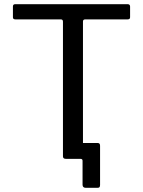

<svg xmlns="http://www.w3.org/2000/svg" viewBox="-20 -762 685 921"><path d="M392 139Q376 139 376 124V9Q376 0 366 0H309L370 -86Q370 -76 379 -76H449Q460 -76 460 -63V125Q460 132 457.5 135.5Q455 139 447 139ZM42 -679V-731Q42 -736 44.5 -739Q47 -742 54 -742H592Q598 -742 601 -739Q604 -736 604 -731V-679Q604 -669 592 -669H389Q378 -669 378 -659V-14Q378 0 366 0H296Q282 0 282 -12V-658Q282 -669 272 -669H54Q42 -669 42 -679Z"/></svg>

Font: Libre Franklin
Style: Regular
Weight: 400
Designer: Pablo Impallari, Rodrigo Fuenzalida, Nhung Nguyen
Foundry: Impallari Type
Version: Version 3.000